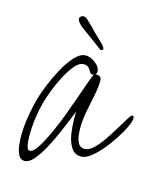

<svg xmlns="http://www.w3.org/2000/svg" viewBox="-93 -624 609 722"><g transform="rotate(15 212.0 -263.5)"><path d="M70 28Q53 28 45 11.5Q37 -5 35 -26Q33 -47 33 -58Q33 -96 40 -138.5Q47 -181 58 -218Q63 -235 76 -267.5Q89 -300 107.5 -334Q126 -368 147.5 -391.5Q169 -415 191 -415Q208 -415 228 -400Q248 -385 248 -367Q248 -360 243 -355Q244 -356 248 -356Q267 -356 267 -336Q267 -313 260.5 -281Q254 -249 247 -213.5Q240 -178 240 -145Q240 -133 242 -116.5Q244 -100 251.5 -87Q259 -74 276 -74Q292 -74 310 -91Q328 -108 345 -133Q362 -158 377 -183Q392 -208 402.5 -225Q413 -242 417 -242Q424 -242 424 -233Q424 -221 413.5 -198.5Q403 -176 386 -149.5Q369 -123 348.5 -98.5Q328 -74 307.5 -58.5Q287 -43 271 -43Q245 -43 231.5 -64.5Q218 -86 213.5 -116Q209 -146 209 -172Q209 -181 209 -189Q209 -197 210 -203Q204 -189 193 -161.5Q182 -134 167.5 -101.5Q153 -69 136.5 -39.5Q120 -10 103 9Q86 28 70 28ZM78 -14Q91 -14 107 -38Q123 -62 140.5 -99.5Q158 -137 174 -180Q190 -223 203.5 -261.5Q217 -300 226 -325.5Q235 -351 238 -353L232 -352Q225 -352 221 -359.5Q217 -367 211 -374Q205 -381 191 -381Q173 -381 156 -360Q139 -339 123.5 -309.5Q108 -280 97.5 -252Q87 -224 83 -210Q63 -141 63 -68Q63 -64 63.5 -50.5Q64 -37 67.5 -25.5Q71 -14 78 -14ZM240 -449Q239 -449 235 -451Q194 -482 161.5 -505Q129 -528 129 -542Q129 -548 135 -552Q140 -555 143 -555Q151 -555 158 -549Q165 -543 172 -536Q185 -522 200.5 -507Q216 -492 228.5 -480Q241 -468 244 -463Q247 -459 247 -454Q247 -453 244.5 -451Q242 -449 240 -449Z"/></g></svg>

Font: Licorice
Style: Regular
Weight: 400
Designer: Robert E. Leuschke
Foundry: Robert E. Leuschke
Version: Version 1.010; ttfautohint (v1.8.3)